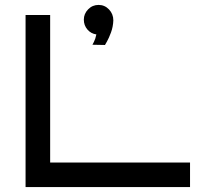

<svg xmlns="http://www.w3.org/2000/svg" viewBox="-20 -761 803 781"><path d="M753 0H84V-700H184V-100H753ZM441 -678Q440 -652 431.5 -629Q423 -606 415 -592Q407 -578 407 -578L356 -579Q356 -579 362 -590.5Q368 -602 372 -621Q350 -624 335.5 -641Q321 -658 321 -681Q321 -705 338.5 -723Q356 -741 381 -741Q406 -741 423.5 -722.5Q441 -704 441 -678Z"/></svg>

Font: Bruno Ace SC
Style: Regular
Weight: 400
Version: Version 1.100; ttfautohint (v1.8.4.7-5d5b);gftools[0.9.27]